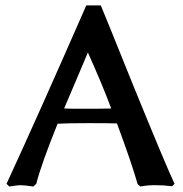

<svg xmlns="http://www.w3.org/2000/svg" viewBox="-20 -678 669 703"><path d="M301.8 -279.8Q357.4 -279.8 387.2 -280.8Q356 -365.2 301.8 -485.8Q291.5 -462.4 262 -391.8Q232.4 -321.3 214.8 -280.8Q221.2 -280.8 233.4 -280.3Q245.6 -279.8 252.9 -279.8ZM619.1 -4.9 609.9 3.9Q580.6 0 546.9 0Q520 0 494.1 4.9L483.9 -3.9Q462.4 -80.1 408.2 -226.1Q375 -227.1 305.2 -227.1Q229 -227.1 190.9 -225.1Q130.4 -75.2 112.8 -4.9L102.1 4.9Q68.8 0 53.2 0Q45.9 0 14.2 4.9L3.9 -4.9Q123.5 -264.2 295.9 -658.2H349.1Q371.6 -604.5 469.2 -361.8Q589.4 -67.4 619.1 -4.9Z"/></svg>

Font: Linear Smooth
Style: Bold
Weight: 700
Designer: Philipp H. Poll, Flanker
Foundry: Philipp H. Poll, reworked by Flanker
Version: Version 1.061 | FøM Fix